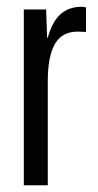

<svg xmlns="http://www.w3.org/2000/svg" viewBox="-20 -551 290 571"><path d="M50.8 0V-522.9H117.2L120.1 -439H122.1Q135.3 -486.3 159.2 -508.1Q183.1 -529.8 219.2 -530.8Q231 -530.8 235.8 -528.8V-456.1Q232.9 -456.1 224.6 -456.5Q216.3 -457 210.9 -457Q164.1 -457 143.1 -419.9Q122.1 -382.8 122.1 -310.1V0Z"/></svg>

Font: Lumene Sans Condensed
Style: Regular
Weight: 400
Width: 3
Designer: Deni Anggara
Version: Version 1.003;Glyphs 3.1.2 (3151)